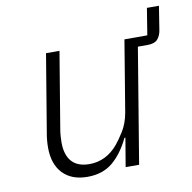

<svg xmlns="http://www.w3.org/2000/svg" viewBox="-74 -701 785 786"><g transform="rotate(-10 318.5 -307.5)"><path d="M621 -526Q617 -504 604.5 -490.5Q592 -477 563 -477H523L444 0H388L408 -119H404Q375 -58 333.5 -23Q292 12 228 12Q162 12 125.5 -26.5Q89 -65 89 -134Q89 -165 95 -197L148 -516H204L152 -203Q149 -186 148 -171Q147 -156 147 -145Q147 -93 171.5 -65.5Q196 -38 245 -38Q280 -38 310 -53Q340 -68 364 -97Q379 -115 398 -145.5Q417 -176 425 -220L474 -516H569L587 -627H637Z"/></g></svg>

Font: IBM Plex Mono Light
Style: Italic
Weight: 300
Italic angle: -9°
Monospace: yes
Designer: Mike Abbink, Paul van der Laan, Pieter van Rosmalen
Foundry: Bold Monday
Version: Version 2.3